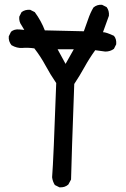

<svg xmlns="http://www.w3.org/2000/svg" viewBox="-20 -796 540 822"><path d="M234.4 5.9 214.8 -3.9Q205.1 -19.5 203.1 -37.1Q209 -110.4 220.7 -440.4Q195.3 -477.5 174.8 -515.6Q154.3 -553.7 127 -588.9Q99.6 -592.8 76.2 -590.8Q52.7 -588.9 29.3 -602.5Q15.6 -619.1 17.6 -640.6L27.3 -660.2Q41 -671.9 62.5 -669.9L84 -668L72.3 -687.5Q60.5 -703.1 62.5 -724.6L72.3 -744.1Q87.9 -755.9 109.4 -753.9L128.9 -744.1Q156.2 -707 171.9 -666L338.9 -662.1Q348.6 -687.5 357.4 -713.9Q366.2 -740.2 379.9 -763.7Q395.5 -777.3 417 -775.4L436.5 -765.6Q448.2 -750 446.3 -728.5L420.9 -658.2Q434.6 -658.2 467.8 -642.6Q479.5 -628.9 477.5 -606.4L467.8 -586.9Q452.1 -575.2 430.7 -575.2L387.7 -581.1Q362.3 -545.9 341.8 -508.8Q321.3 -471.7 297.9 -436.5Q286.1 -118.2 284.2 -27.3L272.5 -5.9Q256.8 7.8 234.4 5.9ZM295.9 -585H226.6L260.7 -522.5Z"/></svg>

Font: JasonHandwriting4
Style: Regular
Weight: 400
Version: Version 1.01.21